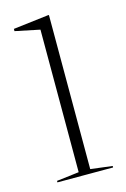

<svg xmlns="http://www.w3.org/2000/svg" viewBox="-89 -573 405 618"><g transform="rotate(-15 113.5 -264.0)"><path d="M137.5 -527.5V-14L210 -5V0H24.5V-5L99 -14V-489L17 -506V-513.5L133.5 -527.5Z"/></g></svg>

Font: Newsreader Display ExtraLight
Style: Regular
Weight: 275
Designer: Hugues Gentile
Foundry: Production Type
Version: Version 1.001